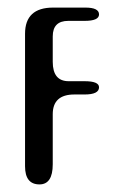

<svg xmlns="http://www.w3.org/2000/svg" viewBox="-20 -480 299 506"><path d="M84 6Q46 6 46 -42V-391Q46 -460 120 -460H205Q241 -460 241 -442Q241 -425 203 -425H160Q119 -425 119 -384V-317Q119 -266 161 -266H203Q241 -266 241 -250Q241 -231 203 -231H176Q119 -231 119 -179V-47Q119 6 84 6Z"/></svg>

Font: Cute Font
Style: Regular
Weight: 400
Designer: TypoDesign Lab.inc.
Foundry: TypoDesign Lab.inc.
Version: Version 1.00